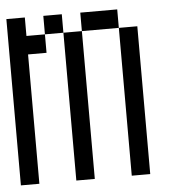

<svg xmlns="http://www.w3.org/2000/svg" viewBox="-45 -604 590 647"><g transform="rotate(-5 250.0 -281.0)"><path d="M0 -562.5H62.5V-500H125V-437.5H62.5V0H0ZM187.5 -500H250V0H187.5ZM375 -500H437.5V0H375ZM125 -562.5H187.5V-500H125ZM250 -562.5H375V-500H250Z"/></g></svg>

Font: HE실루아
Style: regular
Weight: 500
Monospace: yes
Designer: Taeyun An (WindowsTiger)
Version: v1